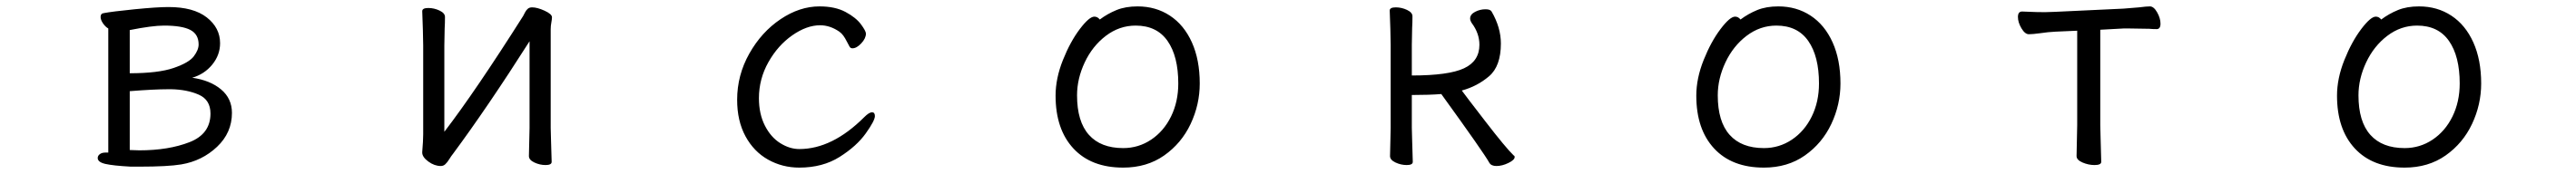

<svg xmlns="http://www.w3.org/2000/svg" viewBox="-20 -506 8040 544"><path d="M285 -12Q285 -19 291.5 -24Q298 -29 309 -29H318V-417Q309 -422 301.5 -433Q294 -444 294 -453Q294 -464 304 -465Q330 -470 400 -477Q470 -484 506 -484Q584 -484 625.5 -451.5Q667 -419 667 -371Q667 -334 642.5 -304Q618 -274 580 -263Q636 -255 670 -226.5Q704 -198 704 -153Q704 -91 657.5 -47Q611 -3 546 8Q504 15 416 15H388Q333 12 309 6.5Q285 1 285 -12ZM600 -367Q600 -399 574 -412.5Q548 -426 492 -426Q455 -426 385 -412V-277Q474 -277 522 -293.5Q570 -310 585 -330Q600 -350 600 -367ZM385 -221V-37L415 -36Q506 -36 571.5 -61.5Q637 -87 637 -151Q637 -194 600.5 -210Q564 -226 515 -227H505Q461 -227 385 -221Z M1394 -25Q1389 -19 1382.5 -8.5Q1376 2 1370 7.5Q1364 13 1356 13Q1336 13 1317 -1Q1298 -15 1298 -29V-31Q1301 -67 1301 -86V-364L1300 -413L1298 -471Q1298 -481 1317 -481Q1335 -481 1352 -473Q1369 -465 1369 -453Q1369 -432 1368 -417L1367 -364V-94Q1463 -219 1613 -456Q1615 -460 1619 -467.5Q1623 -475 1628 -479Q1633 -483 1641 -483Q1657 -483 1680 -472.5Q1703 -462 1703 -452Q1703 -446 1701 -435.5Q1699 -425 1699 -415V-106L1700 -68L1702 0Q1702 10 1683 10Q1665 10 1648 2Q1631 -6 1631 -18L1633 -106V-377Q1502 -171 1394 -25Z M2475 18Q2422 18 2377.5 -7Q2333 -32 2307 -80Q2281 -128 2281 -194Q2281 -271 2319 -338.5Q2357 -406 2416.5 -446Q2476 -486 2538 -486Q2587 -486 2619.5 -468.5Q2652 -451 2667.5 -430Q2683 -409 2683 -401Q2683 -386 2668.5 -370.5Q2654 -355 2641 -355Q2635 -355 2632 -360Q2629 -365 2623.5 -376Q2618 -387 2612.5 -394.5Q2607 -402 2600 -407Q2571 -427 2540 -427Q2498 -427 2453 -395.5Q2408 -364 2378.5 -311.5Q2349 -259 2349 -199Q2349 -150 2367.5 -113.5Q2386 -77 2415.5 -58.5Q2445 -40 2475 -40Q2578 -40 2678 -140Q2693 -155 2702 -155Q2711 -155 2711 -143Q2711 -129 2682.5 -89Q2654 -49 2601 -15.5Q2548 18 2475 18Z M3531 -486Q3588 -486 3632 -457Q3676 -428 3700.5 -373.5Q3725 -319 3725 -245Q3725 -179 3696.5 -118.5Q3668 -58 3614 -20Q3560 18 3486 18Q3386 18 3330.5 -42Q3275 -102 3275 -207Q3275 -261 3298 -318.5Q3321 -376 3350.5 -415Q3380 -454 3396 -454Q3406 -454 3413 -445Q3437 -463 3465 -474.5Q3493 -486 3531 -486ZM3658 -245Q3658 -330 3624.5 -378Q3591 -426 3525 -426Q3474 -426 3432 -394Q3390 -362 3366 -311Q3342 -260 3342 -208Q3342 -126 3379 -84.5Q3416 -43 3486 -43Q3534 -43 3573.5 -69.5Q3613 -96 3635.5 -142Q3658 -188 3658 -245Z M4320 -415 4318 -473Q4318 -483 4337 -483Q4355 -483 4372 -475Q4389 -467 4389 -455Q4389 -434 4388 -419L4387 -366V-270Q4502 -270 4550 -292.5Q4598 -315 4598 -366Q4598 -402 4574 -434Q4569 -442 4569 -448Q4569 -461 4584.5 -469Q4600 -477 4617 -477Q4632 -477 4636 -470Q4665 -420 4665 -370Q4665 -299 4628 -267.5Q4591 -236 4543 -223Q4553 -209 4617 -126Q4681 -43 4705 -20Q4708 -19 4708 -15Q4708 -6 4688.5 3.5Q4669 13 4651 13Q4635 13 4629 3Q4612 -28 4479 -212Q4442 -209 4387 -209V-106L4388 -68L4390 0Q4390 10 4371 10Q4353 10 4336 2Q4319 -6 4319 -18L4321 -106V-366Z M5531 -486Q5588 -486 5632 -457Q5676 -428 5700.5 -373.5Q5725 -319 5725 -245Q5725 -179 5696.5 -118.5Q5668 -58 5614 -20Q5560 18 5486 18Q5386 18 5330.5 -42Q5275 -102 5275 -207Q5275 -261 5298 -318.5Q5321 -376 5350.5 -415Q5380 -454 5396 -454Q5406 -454 5413 -445Q5437 -463 5465 -474.5Q5493 -486 5531 -486ZM5658 -245Q5658 -330 5624.5 -378Q5591 -426 5525 -426Q5474 -426 5432 -394Q5390 -362 5366 -311Q5342 -260 5342 -208Q5342 -126 5379 -84.5Q5416 -43 5486 -43Q5534 -43 5573.5 -69.5Q5613 -96 5635.5 -142Q5658 -188 5658 -245Z M6347 -402Q6325 -399 6313 -399Q6301 -399 6290 -417.5Q6279 -436 6279 -453Q6279 -470 6292 -470Q6300 -470 6318 -469Q6336 -468 6364 -468L6395 -469L6608 -479L6657 -483Q6680 -486 6691 -486Q6703 -486 6713.5 -467.5Q6724 -449 6724 -432Q6724 -415 6712 -415Q6699 -415 6689 -416L6626 -417H6609L6536 -413V-115L6537 -75L6539 0Q6539 10 6518 10Q6499 10 6480.5 2Q6462 -6 6462 -18L6464 -115V-410L6396 -407Q6374 -406 6347 -402Z M7531 -486Q7588 -486 7632 -457Q7676 -428 7700.5 -373.5Q7725 -319 7725 -245Q7725 -179 7696.5 -118.5Q7668 -58 7614 -20Q7560 18 7486 18Q7386 18 7330.5 -42Q7275 -102 7275 -207Q7275 -261 7298 -318.5Q7321 -376 7350.5 -415Q7380 -454 7396 -454Q7406 -454 7413 -445Q7437 -463 7465 -474.5Q7493 -486 7531 -486ZM7658 -245Q7658 -330 7624.5 -378Q7591 -426 7525 -426Q7474 -426 7432 -394Q7390 -362 7366 -311Q7342 -260 7342 -208Q7342 -126 7379 -84.5Q7416 -43 7486 -43Q7534 -43 7573.5 -69.5Q7613 -96 7635.5 -142Q7658 -188 7658 -245Z"/></svg>

Font: Iansui
Style: Regular
Weight: 400
Designer: But Ko / Fontworks Inc.
Foundry: zi-hi.com / Fontworks Inc.
Version: Version 1.002